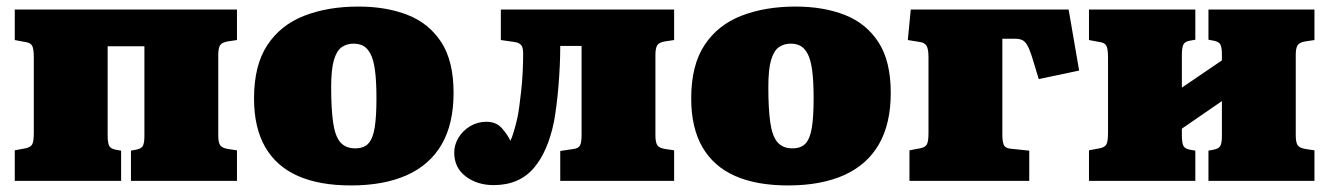

<svg xmlns="http://www.w3.org/2000/svg" viewBox="-20 -551 4050 585"><path d="M25 0V-93L57 -99Q73 -102 78 -111Q83 -120 83 -146V-376Q83 -402 78 -411.5Q73 -421 57 -423L25 -429V-522H702V-429L675 -425Q656 -422 650.5 -413Q645 -404 645 -384V-138Q645 -118 650.5 -109Q656 -100 675 -97L702 -93V0H379V-92L395 -95Q411 -98 415.5 -107Q420 -116 420 -137V-410H308V-139Q308 -118 312 -108Q316 -98 332 -95L349 -92V0Z M1049 14Q953 14 887.5 -15Q822 -44 788 -103Q754 -162 754 -251Q754 -352 794.5 -413.5Q835 -475 907 -503Q979 -531 1072 -531Q1157 -531 1222 -505.5Q1287 -480 1324.5 -422.5Q1362 -365 1362 -268Q1362 -174 1326 -111.5Q1290 -49 1220 -17.5Q1150 14 1049 14ZM1062 -99Q1090 -99 1103.5 -115Q1117 -131 1122 -164.5Q1127 -198 1127 -251Q1127 -304 1122.5 -337Q1118 -370 1108.5 -387.5Q1099 -405 1086.5 -411.5Q1074 -418 1057 -418Q1037 -418 1021.5 -407.5Q1006 -397 997.5 -368.5Q989 -340 989 -285Q989 -219 995 -177.5Q1001 -136 1017 -117.5Q1033 -99 1062 -99Z M1484 13Q1434 13 1399 -13.5Q1364 -40 1364 -86Q1364 -110 1377 -131.5Q1390 -153 1412.5 -166.5Q1435 -180 1462 -180Q1492 -180 1509.5 -160Q1527 -140 1535 -122Q1539 -129 1545 -148.5Q1551 -168 1556 -190Q1559 -203 1562 -225Q1565 -247 1568 -274Q1571 -301 1572.5 -330.5Q1574 -360 1574 -388Q1574 -406 1568 -413.5Q1562 -421 1548 -423L1506 -429V-522H2034V-429L2007 -425Q1988 -422 1982.5 -413Q1977 -404 1977 -384V-138Q1977 -118 1982.5 -109Q1988 -100 2007 -97L2034 -93V0H1687V-91L1727 -97Q1743 -99 1747.5 -108.5Q1752 -118 1752 -139V-411H1687Q1687 -381 1685.5 -349.5Q1684 -318 1681.5 -288Q1679 -258 1675.5 -230.5Q1672 -203 1668 -181Q1659 -136 1643.5 -100Q1628 -64 1606 -38.5Q1584 -13 1553.5 0Q1523 13 1484 13Z M2381 14Q2285 14 2219.5 -15Q2154 -44 2120 -103Q2086 -162 2086 -251Q2086 -352 2126.5 -413.5Q2167 -475 2239 -503Q2311 -531 2404 -531Q2489 -531 2554 -505.5Q2619 -480 2656.5 -422.5Q2694 -365 2694 -268Q2694 -174 2658 -111.5Q2622 -49 2552 -17.5Q2482 14 2381 14ZM2394 -99Q2422 -99 2435.5 -115Q2449 -131 2454 -164.5Q2459 -198 2459 -251Q2459 -304 2454.5 -337Q2450 -370 2440.5 -387.5Q2431 -405 2418.5 -411.5Q2406 -418 2389 -418Q2369 -418 2353.5 -407.5Q2338 -397 2329.5 -368.5Q2321 -340 2321 -285Q2321 -219 2327 -177.5Q2333 -136 2349 -117.5Q2365 -99 2394 -99Z M2751 0V-93L2783 -99Q2799 -102 2804 -111Q2809 -120 2809 -146V-376Q2809 -402 2803 -411.5Q2797 -421 2783 -423L2746 -429L2755 -522H3236L3268 -336L3145 -310L3123 -382Q3116 -403 3109.5 -414Q3103 -425 3094.5 -429Q3086 -433 3072 -433H3034V-142Q3034 -121 3038 -110.5Q3042 -100 3058 -98L3116 -92V0Z M3298 0V-93L3330 -99Q3346 -102 3351 -111Q3356 -120 3356 -146V-376Q3356 -402 3351 -411.5Q3346 -421 3330 -423L3298 -429V-522H3622V-430L3605 -427Q3589 -424 3585 -414Q3581 -404 3581 -383V-284L3703 -367V-385Q3703 -406 3698.5 -415Q3694 -424 3678 -427L3662 -430V-522H3985V-429L3958 -425Q3939 -422 3933.5 -413Q3928 -404 3928 -384V-138Q3928 -118 3933.5 -109Q3939 -100 3958 -97L3985 -93V0H3662V-92L3678 -95Q3694 -98 3698.5 -107Q3703 -116 3703 -137V-243L3581 -159V-139Q3581 -118 3585 -108Q3589 -98 3605 -95L3622 -92V0Z"/></svg>

Font: Literata Black
Style: Regular
Weight: 900
Designer: Latin by Veronika Burian and Jose Scaglione. Greek by Irene Vlachou. Cyrillic by Vera Evstafieva.
Foundry: TypeTogether
Version: Version 3.103;gftools[0.9.29]